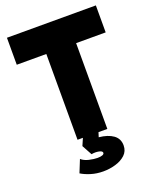

<svg xmlns="http://www.w3.org/2000/svg" viewBox="-166 -798 916 1120"><g transform="rotate(-20 292.0 -237.5)"><path d="M199.5 0V-532.5H16V-700H568V-532.5H384.5V0ZM279 225Q238 225 203 214.2Q168 203.5 143 188L174.5 110Q192.5 126 222 132.8Q251.5 139.5 273 139.5Q292.5 139.5 303.8 135.2Q315 131 315 122.5Q315 111.5 293.5 107Q272 102.5 247.5 107L213.5 44.5L241.5 -20H336L320.5 28.5Q376 34 408.5 57.2Q441 80.5 441 122.5Q441 158 416.5 180.8Q392 203.5 355 214.2Q318 225 279 225Z"/></g></svg>

Font: Geologica Roman ExtraBold
Style: Regular
Weight: 800
Designer: Sindre Bremnes, Frode Helland
Foundry: Monokrom Skriftforlag AS
Version: Version 1.010;gftools[0.9.28]